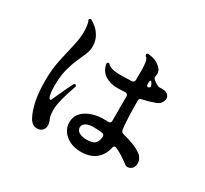

<svg xmlns="http://www.w3.org/2000/svg" viewBox="-155 -987 1310 1229"><g transform="rotate(30 500.0 -372.5)"><path d="M558 6Q511 6 475.5 -11.5Q440 -29 420.5 -58Q401 -87 401 -121Q401 -162 424 -189Q447 -216 483 -230.5Q519 -245 557 -248Q565 -249 572 -249Q579 -249 586 -249Q594 -249 602 -249Q610 -249 617 -248H619Q625 -248 630 -253Q635 -258 635 -265V-450Q635 -457 629.5 -462Q624 -467 617 -467Q600 -466 583.5 -465.5Q567 -465 551 -465Q505 -465 466.5 -489Q428 -513 419 -564Q419 -574 426 -575Q427 -576 430 -576Q435 -576 438 -572Q446 -562 464 -555.5Q482 -549 515 -547Q540 -547 565.5 -547.5Q591 -548 616 -549Q635 -551 635 -569V-647Q635 -679 631 -701Q627 -723 613 -733Q609 -736 609 -742Q609 -753 621 -753Q656 -749 677.5 -739.5Q699 -730 718 -710Q734 -694 734 -671Q734 -667 733.5 -663Q733 -659 732 -655Q731 -653 731 -648Q731 -636 742 -628Q755 -618 768 -610.5Q781 -603 788 -603Q812 -604 824.5 -602.5Q837 -601 847 -594Q864 -583 864 -561Q864 -546 853 -530Q842 -514 819 -506Q797 -498 774.5 -491.5Q752 -485 728 -480Q711 -477 711 -459Q711 -388 713.5 -337.5Q716 -287 720 -252Q722 -234 739 -229Q779 -219 814 -206Q849 -193 874 -176Q891 -166 901.5 -148.5Q912 -131 912 -111Q912 -99 907 -86Q902 -74 890.5 -66.5Q879 -59 867 -59Q854 -59 845 -67Q821 -86 795.5 -102Q770 -118 741 -131Q739 -132 735 -132Q724 -132 721 -121Q709 -61 667.5 -27.5Q626 6 558 6ZM263 13Q254 17 242 17Q205 17 183 -22Q161 -63 147.5 -123.5Q134 -184 134 -275Q134 -359 149 -429.5Q164 -500 178.5 -560Q193 -620 193 -669Q193 -687 190.5 -710Q188 -733 181 -746Q179 -750 179 -751Q179 -755 183 -759Q189 -765 196 -760Q215 -750 236 -731.5Q257 -713 272.5 -684Q288 -655 288 -612Q288 -585 275 -554.5Q262 -524 245 -485.5Q228 -447 215 -397Q202 -347 202 -280Q202 -249 204.5 -229.5Q207 -210 211 -199Q216 -185 222 -185Q229 -185 233 -198Q248 -233 268 -274.5Q288 -316 302 -345Q306 -351 312 -351Q317 -351 320 -346.5Q323 -342 321 -337Q314 -316 304 -285.5Q294 -255 285 -221Q276 -187 273 -154Q272 -130 274.5 -108Q277 -86 286 -68Q293 -53 293 -37Q293 0 263 13ZM551 -80Q589 -80 609 -93Q629 -106 633 -146V-148Q633 -164 617 -168Q601 -170 584 -171Q567 -172 550 -172Q515 -172 495 -159.5Q475 -147 475 -127Q475 -105 496 -92.5Q517 -80 551 -80ZM730 -569Q739 -573 739 -580Q739 -585 736 -591Q735 -593 731 -600Q727 -607 725 -610Q723 -612 721 -612Q716 -612 714 -606L713 -581V-580Q713 -573 718 -569.5Q723 -566 730 -569Z"/></g></svg>

Font: Zen Antique Soft
Style: Regular
Weight: 400
Designer: Yoshimichi Ohira
Foundry: Positype
Version: Version 1.001